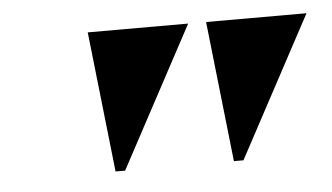

<svg xmlns="http://www.w3.org/2000/svg" viewBox="-31 -757 553 320"><g transform="rotate(-5 245.5 -596.5)"><path d="M151 -479H167L293 -714H125ZM349 -479H365L491 -714H323Z"/></g></svg>

Font: Noto Serif Display SemiCondensed Black
Style: Italic
Weight: 900
Width: 4
Italic angle: -12°
Designer: Monotype Design Team
Foundry: Monotype Imaging Inc.
Version: Version 2.009